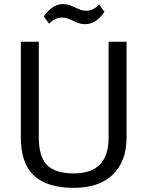

<svg xmlns="http://www.w3.org/2000/svg" viewBox="-20 -902 714 930"><path d="M338 8Q208 8 144.5 -51.5Q81 -111 81 -236V-700H168V-235Q168 -143 208 -102.5Q248 -62 338 -62Q506 -62 506 -235V-700H593V-236Q593 -176 575.5 -131Q558 -86 524.5 -54.5Q491 -23 444 -7.5Q397 8 338 8ZM192 -822Q212 -851 235 -866.5Q258 -882 284 -882Q307 -882 325.5 -874Q344 -866 361.5 -858Q379 -850 397 -850Q414 -850 429.5 -857Q445 -864 460 -880L486 -845Q466 -815 442.5 -800Q419 -785 393 -785Q371 -785 352.5 -793Q334 -801 316.5 -809Q299 -817 280 -817Q264 -817 248.5 -810Q233 -803 218 -787Z"/></svg>

Font: Pathway Extreme
Style: Regular
Weight: 400
Designer: Eduardo Rodriguez Tunni
Foundry: Eduardo Rodriguez Tunni
Version: Version 1.001;gftools[0.9.26]